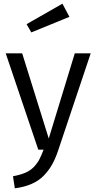

<svg xmlns="http://www.w3.org/2000/svg" viewBox="-20 -817 526 1048"><path d="M320.8 -796.9 358.9 -725.1 150.9 -640.1 125 -685.1ZM475.1 -525.9 297.9 2.9Q283.2 47.4 264.6 80.6Q246.1 113.8 218.8 141.8Q191.4 169.9 152.1 187Q112.8 204.1 61 210.9L50.8 145Q90.3 137.7 117.4 126.2Q144.5 114.7 163.1 95.9Q181.6 77.1 193.4 55.7Q205.1 34.2 217.8 0H189L11.2 -525.9H101.1L246.1 -61L388.2 -525.9Z"/></svg>

Font: Fira Sans Book
Style: Regular
Weight: 350
Designer: Carrois Corporate & Edenspiekermann AG
Foundry: Carrois Corporate GbR & Edenspiekermann AG
Version: Version 4.203;PS 004.203;hotconv 1.0.88;makeotf.lib2.5.64775